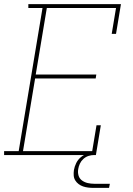

<svg xmlns="http://www.w3.org/2000/svg" viewBox="-30 -755 650 935"><path d="M-10 0V-19H61L177 -716H108V-735H559L535 -590H514L535 -716H198L144 -392H439L436 -373H141L82 -19H419L440 -145H461L437 0ZM426 160Q413 160 400 158.5Q387 157 375 153Q363 149 353 141.5Q343 134 336.5 123.5Q330 113 329 100Q328 87 330 73Q333 56 341 39.5Q349 23 363 11Q377 -1 394.5 -6Q412 -11 430 -11L428 0Q414 0 400.5 4.5Q387 9 376 19Q365 29 359 42Q353 55 351 68Q348 85 352.5 100Q357 115 369.5 124Q382 133 397.5 136.5Q413 140 430 140H505L501 160Z"/></svg>

Font: Iosevka Curly Slab ThEx
Style: Italic
Weight: 100
Width: 7
Italic angle: -9°
Monospace: yes
Designer: Belleve Invis
Foundry: Belleve Invis
Version: Version 11.1.0; ttfautohint (v1.8.3)